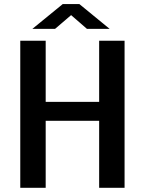

<svg xmlns="http://www.w3.org/2000/svg" viewBox="-20 -894 690 914"><path d="M76.5 0V-700H197.5V-409H452V-700H573V0H452V-319H197.5V0ZM134 -756.5 278.5 -874.5H358L502 -756.5H394L318.5 -822L242 -756.5Z"/></svg>

Font: Trispace Medium
Style: Regular
Weight: 500
Designer: Tyler Finck
Foundry: Etcetera Type Company
Version: Version 1.210; ttfautohint (v1.8.3)